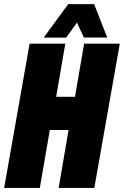

<svg xmlns="http://www.w3.org/2000/svg" viewBox="-58 -926 610 946"><path d="M-37.6 0H138.2L187.5 -285.6H279.8L231 0H406.7L532.2 -710.9H356.4L311.5 -449.2H218.8L263.7 -710.9H87.9ZM157.2 -740.7H268.1L321.3 -814.9L355 -741.2H470.2L405.8 -905.8H278.3Z"/></svg>

Font: Roboto Flex Super Cond Black
Style: Italic
Weight: 900
Width: 3
Italic angle: -10°
Designer: Berlow after Robertson
Foundry: Google
Version: Version 3.200;Glyphs 3.3 (3311)